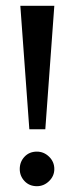

<svg xmlns="http://www.w3.org/2000/svg" viewBox="-20 -632 254 661"><path d="M81 -187 50 -612H167L136 -187ZM107 9Q81 9 64.5 -8.5Q48 -26 48 -50Q48 -75 64.5 -92.5Q81 -110 107 -110Q131 -110 149 -92.5Q167 -75 167 -50Q167 -26 149 -8.5Q131 9 107 9Z"/></svg>

Font: Manuale Medium
Style: Regular
Weight: 500
Designer: Eduardo Tunni / Pablo Cosgaya
Foundry: Eduardo Tunni / Pablo Cosgaya
Version: Version 1.002